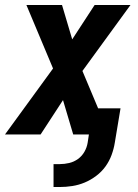

<svg xmlns="http://www.w3.org/2000/svg" viewBox="-35 -540 555 771"><path d="M180 211V119H205Q224 119 243 114.5Q262 110 278 98.5Q294 87 304 69.5Q314 52 317 33L322 0H259L218 -138L128 0H-15L178 -265L71 -520H214L255 -382L345 -520H489L296 -255L359 -105H449L426 33Q422 58 413 82.5Q404 107 388.5 128.5Q373 150 351 166.5Q329 183 305 193Q281 203 255.5 207Q230 211 205 211Z"/></svg>

Font: Iosevka SS04 Extrabold Oblique
Style: Regular
Weight: 800
Italic angle: -9°
Monospace: yes
Designer: Belleve Invis
Foundry: Belleve Invis
Version: Version 19.0.0; ttfautohint (v1.8.4)